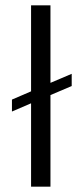

<svg xmlns="http://www.w3.org/2000/svg" viewBox="-20 -703 314 723"><path d="M250 -379 170 -345V0H97V-314L25 -283V-328L97 -359V-683H170V-391L250 -425Z"/></svg>

Font: Fahkwang Light
Style: Regular
Weight: 300
Version: Version 1.000; ttfautohint (v1.6)